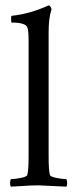

<svg xmlns="http://www.w3.org/2000/svg" viewBox="-20 -698 289 721"><path d="M87.4 -544.9Q87.4 -584 82.5 -595.7Q75.2 -613.3 22.9 -613.3Q22.5 -613.3 22 -619.4Q21.5 -625.5 21.7 -631.8Q22 -638.2 23.9 -638.7Q91.3 -645.5 162.6 -677.7Q166 -677.7 169.7 -672.6Q173.3 -667.5 173.3 -662.1Q162.6 -630.9 162.6 -577.1V-113.3Q162.6 -56.6 167.5 -41Q169.4 -34.2 192.1 -29.8Q214.8 -25.4 229 -25.4Q231.9 -21.5 232.2 -11.2Q232.4 -1 229 2.9Q128.9 -2 124.5 -2Q107.4 -2 91.6 -1.2Q75.7 -0.5 55.2 1Q34.7 2.4 21 2.9Q17.6 -1 17.8 -11.2Q18.1 -21.5 21 -25.4Q35.2 -25.4 57.9 -29.8Q80.6 -34.2 82.5 -41Q87.4 -56.6 87.4 -113.3Z"/></svg>

Font: Amiri
Style: Regular
Weight: 400
Designer: Khaled Hosny
Version: Version 000.108